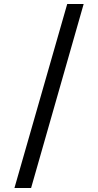

<svg xmlns="http://www.w3.org/2000/svg" viewBox="-20 -812 489 957"><path d="M315 -792H397L135 125H52Z"/></svg>

Font: usinhala15
Style: Book
Weight: 400
Designer: Jelle Bosma - Monotype Design Team
Foundry: Monotype Imaging Inc.
Version: Version 2.003